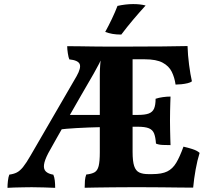

<svg xmlns="http://www.w3.org/2000/svg" viewBox="-20 -900 1005 923"><path d="M286.8 -347.6H644.4Q677.2 -347.6 695.3 -354.4Q713.4 -361.2 720.7 -378Q728 -394.8 728 -425.2Q743.6 -430.4 762.9 -433.1Q782.2 -435.8 799.8 -435.8Q799.2 -422.2 798.7 -405.1Q798.2 -388 797.7 -366.6Q797.2 -345.2 797.2 -320Q797.2 -299.6 797.7 -277.1Q798.2 -254.6 798.7 -234.9Q799.2 -215.2 799.8 -202.4Q782.2 -202.4 762.5 -203.2Q742.8 -204 729.8 -209.8Q727.8 -240 721 -257.8Q714.2 -275.6 696 -283.2Q677.8 -290.8 641.2 -290.8Q548.8 -290.8 475.2 -289.1Q401.6 -287.4 347.6 -284.3Q293.6 -281.2 261.2 -276.8ZM459.8 -540Q459.8 -561.6 461.5 -585.1Q463.2 -608.6 466.4 -632.2Q469.6 -655.8 474 -676H617.4V-170.4Q617.4 -124.8 625 -101.8Q632.6 -78.8 649.5 -70.9Q666.4 -63 692.2 -63L686.8 0Q650.8 0 607.7 0Q564.6 0 521.5 0.5Q478.4 1 442.6 1.5Q406.8 2 387 2.6Q387 -15.6 388.3 -31.6Q389.6 -47.6 394.6 -61Q420.8 -63.8 434.8 -71.9Q448.8 -80 454.3 -102.1Q459.8 -124.2 459.8 -167.4ZM586.6 -676Q692.8 -676 763.9 -676.8Q835 -677.6 881.6 -678.6Q882.8 -635.6 889 -588.3Q895.2 -541 902.6 -509Q896 -503.4 881.8 -500Q867.6 -496.6 851.8 -495Q836 -493.4 824 -493.4Q819.2 -527.4 805.7 -554.9Q792.2 -582.4 761.9 -598.7Q731.6 -615 675.6 -615H569.8ZM491.4 -676Q481.6 -648.4 473.8 -630.4Q466 -612.4 456.2 -593.4Q446.4 -574.4 430.4 -546Q402.4 -498 369.9 -441.5Q337.4 -385 306.2 -330.4Q275 -275.8 250.2 -231.9Q225.4 -188 212.2 -164Q194 -129 191.5 -107.7Q189 -86.4 200.7 -75.3Q212.4 -64.2 236.4 -60.2Q241.6 -48.2 243.4 -31.9Q245.2 -15.6 245.2 3Q222.2 2 189.8 1Q157.4 0 132.4 0Q116.4 0 92.7 0.5Q69 1 47.5 1.5Q26 2 16 3Q16 -12.4 18.1 -30.8Q20.2 -49.2 24.8 -60.6Q45.6 -63.2 60.7 -70.8Q75.8 -78.4 91.1 -97.4Q106.4 -116.4 126.8 -152L348.2 -533.8Q370.8 -574 363 -592.1Q355.2 -610.2 313.2 -614.6Q309.2 -623.6 306.1 -643.8Q303 -664 303 -678Q329 -678 362.2 -677.5Q395.4 -677 429.5 -676.5Q463.6 -676 491.4 -676ZM592.8 -63H712.8Q757.8 -63 783.8 -75.7Q809.8 -88.4 827.1 -117.3Q844.4 -146.2 862 -195Q884.2 -190 906.2 -182.9Q928.2 -175.8 939.6 -165Q928.6 -130 920.5 -85.2Q912.4 -40.4 908.6 2Q883 2 842.6 1.5Q802.2 1 756.3 0.5Q710.4 0 667.1 0Q623.8 0 592.8 0ZM563 -733.8Q539.2 -733.8 520.9 -737Q502.6 -740.2 485.8 -746.6Q502.2 -776.2 518.2 -809.9Q534.2 -843.6 544.8 -871.6Q563.4 -875.8 582.6 -878.1Q601.8 -880.4 620.4 -880.4Q654.2 -880.4 680 -873.6Q648.2 -838.6 619.6 -804.7Q591 -770.8 563 -733.8Z"/></svg>

Font: Vollkorn
Style: Regular
Weight: 400
Designer: Friedrich Althausen
Foundry: Friedrich Althausen
Version: Version 4.104